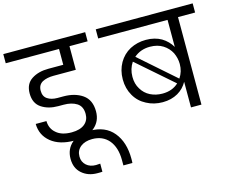

<svg xmlns="http://www.w3.org/2000/svg" viewBox="-160 -935 1716 1420"><g transform="rotate(-15 698.0 -224.5)"><path d="M290 -489C290 -489 461 -489 461 -489C461 -489 461 -670 461 -670C461 -670 600 -670 600 -670C600 -670 600 -740 600 -740C600 -740 -27 -740 -27 -740C-27 -740 -27 -670 -27 -670C-27 -670 381 -670 381 -670C381 -670 381 -549 381 -549C381 -549 267 -549 267 -549C267 -549 267 -549 267 -549C216 -549 173 -538 138 -515C103 -492 86 -457 86 -408C86 -408 86 -408 86 -408C86 -357 104 -320 139 -297C174 -274 216 -263 266 -263C266 -263 307 -263 307 -263C307 -263 307 -263 307 -263C348 -263 381 -255 408 -238C434 -221 447 -194 447 -155C447 -155 447 -155 447 -155C447 -124 436 -98 413 -79C390 -60 356 -50 313 -50C313 -50 313 -50 313 -50C262 -50 223 -62 196 -86C168 -109 154 -140 153 -179C153 -179 71 -179 71 -179C71 -179 71 -179 71 -179C72 -120 95 -74 138 -39C181 -4 240 14 315 14C315 14 315 14 315 14C382 14 434 -1 471 -32C508 -63 526 -103 526 -154C526 -154 526 -154 526 -154C526 -213 506 -256 467 -283C428 -310 379 -323 321 -323C321 -323 276 -323 276 -323C276 -323 276 -323 276 -323C245 -323 219 -330 200 -343C180 -356 170 -377 170 -406C170 -406 170 -406 170 -406C170 -437 182 -458 205 -471C228 -483 257 -489 290 -489Z M456 290C456 290 456 228 456 228C456 228 456 228 456 228C440 229 429 230 423 230C423 230 423 230 423 230C394 230 369 222 350 205C331 188 321 166 321 138C321 138 321 138 321 138C321 107 332 83 355 64C378 46 408 37 445 37C445 37 445 37 445 37C498 37 540 55 571 91C602 128 618 179 618 244C618 244 618 285 618 285C618 285 687 285 687 285C687 285 687 285 687 285C688 278 688 267 688 252C688 252 688 252 688 252C688 168 667 100 625 49C583 -2 523 -27 444 -27C444 -27 444 -27 444 -27C387 -27 341 -12 306 17C271 47 253 87 253 137C253 137 253 137 253 137C253 186 269 223 300 250C331 277 370 291 418 291C418 291 418 291 418 291C435 291 447 291 456 290Z M681 -740C681 -740 681 -670 681 -670C681 -670 1212 -670 1212 -670C1212 -670 1212 -463 1212 -463C1212 -463 1212 -463 1212 -463C1194 -494 1169 -520 1136 -540C1103 -559 1063 -569 1018 -569C1018 -569 1018 -569 1018 -569C973 -569 933 -559 896 -540C859 -520 831 -492 810 -456C789 -419 778 -377 778 -330C778 -330 778 -330 778 -330C778 -283 789 -241 810 -205C831 -168 861 -140 898 -121C935 -101 976 -91 1021 -91C1021 -91 1021 -91 1021 -91C1066 -91 1105 -101 1138 -120C1171 -139 1195 -165 1212 -196C1212 -196 1212 0 1212 0C1212 0 1292 0 1292 0C1292 0 1292 -670 1292 -670C1292 -670 1423 -670 1423 -670C1423 -670 1423 -740 1423 -740C1423 -740 681 -740 681 -740ZM1034 -512C1034 -512 1034 -512 1034 -512C1073 -512 1106 -503 1133 -486C1160 -469 1181 -446 1195 -419C1208 -391 1215 -362 1215 -332C1215 -332 1215 -332 1215 -332C1215 -293 1205 -259 1184 -228C1184 -228 911 -468 911 -468C911 -468 911 -468 911 -468C944 -497 985 -512 1034 -512ZM852 -330C852 -330 852 -330 852 -330C852 -371 863 -407 884 -438C884 -438 1159 -198 1159 -198C1159 -198 1159 -198 1159 -198C1127 -168 1086 -153 1036 -153C1036 -153 1036 -153 1036 -153C1002 -153 971 -160 943 -174C915 -188 893 -209 877 -236C860 -263 852 -294 852 -330Z"/></g></svg>

Font: Girnar Poppins
Style: Regular
Weight: 500
Designer: Ninad Kale (Devanagari), Jonny Pinhorn (Latin)
Foundry: Indian Type Foundry
Version: ""